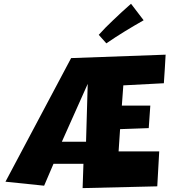

<svg xmlns="http://www.w3.org/2000/svg" viewBox="-20 -991 892 1011"><path d="M441.9 -549.3 433.1 -244.6H305.7ZM212.4 -13.2 261.7 -128.4H419.4L415 -0.5L808.1 -9.8C811 -70.8 814.5 -132.3 818.4 -193.8H604.5L612.3 -311L763.2 -316.4L771.5 -435.1H621.6L629.4 -541.5L842.8 -552.7C846.7 -603 849.1 -653.3 852.1 -703.1L354.5 -685.1L8.8 -34.2ZM540 -762.7C603.5 -806.6 669.4 -846.2 736.3 -884.3L669.9 -971.2C637.2 -942.9 605.5 -913.1 573.7 -882.8C547.9 -858.4 522.9 -833.5 500 -807.6Z"/></svg>

Font: Luckiest Guy
Style: Regular
Weight: 400
Designer: Astigmatic (AOETI)
Foundry: Astigmatic (AOETI)
Version: Version 1.001